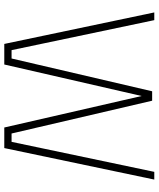

<svg xmlns="http://www.w3.org/2000/svg" viewBox="58 -798 740 896"><g transform="rotate(90 428.0 -350.0)"><path d="M38 -700H74L214 -34H253L406 -690H450L603 -34H642L782 -700H818L671 0H575L428 -641L281 0H185Z"/></g></svg>

Font: Titillium Web[RUS by Daymarius]
Style: Regular
Weight: 200
Designer: Cyrillization by Daymarius
Foundry: Cyrillization by Daymarius
Version: Version 1.002 September 11, 2018